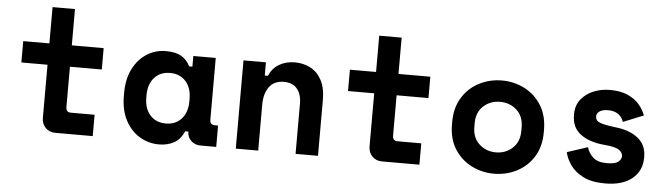

<svg xmlns="http://www.w3.org/2000/svg" viewBox="-46 -880 3764 1075"><g transform="rotate(5 1836.0 -343.0)"><path d="M288 0Q254 0 232.5 -22Q211 -44 211 -78V-376H64V-496H211V-700H337V-496H516V-376H337V-150Q337 -120 364 -120H498V0Z M871 14Q812 14 762 -16Q712 -46 682 -103Q652 -160 652 -240V-256Q652 -335 681 -392Q710 -449 758.5 -479.5Q807 -510 865 -510Q918 -510 950.5 -492Q983 -474 1002 -436H1020V-496H1146V-150Q1146 -120 1173 -120H1192V0H1106Q1072 0 1050.5 -20.5Q1029 -41 1029 -72H1011Q992 -26 955.5 -6Q919 14 871 14ZM899 -106Q954 -106 987 -142.5Q1020 -179 1020 -242V-254Q1020 -317 987 -353.5Q954 -390 899 -390Q844 -390 811 -353.5Q778 -317 778 -254V-242Q778 -179 811 -142.5Q844 -106 899 -106Z M1302 0V-496H1428V-422H1446Q1463 -464 1501 -487Q1539 -510 1590 -510Q1638 -510 1677.5 -489.5Q1717 -469 1740.5 -425.5Q1764 -382 1764 -314V0H1638V-282Q1638 -335 1612.5 -365.5Q1587 -396 1539 -396Q1484 -396 1456 -358.5Q1428 -321 1428 -258V0Z M2124 0Q2090 0 2068.5 -22Q2047 -44 2047 -78V-376H1900V-496H2047V-700H2173V-496H2352V-376H2173V-150Q2173 -120 2200 -120H2334V0Z M2754 14Q2686 14 2627 -16Q2568 -46 2532 -103Q2496 -160 2496 -242V-254Q2496 -335 2532 -392.5Q2568 -450 2627 -480Q2686 -510 2754 -510Q2822 -510 2881 -480Q2940 -450 2976 -392.5Q3012 -335 3012 -254V-242Q3012 -160 2976 -103Q2940 -46 2881 -16Q2822 14 2754 14ZM2754 -106Q2809 -106 2847.5 -141.5Q2886 -177 2886 -238V-258Q2886 -320 2847.5 -355Q2809 -390 2754 -390Q2699 -390 2660.5 -355Q2622 -320 2622 -258V-238Q2622 -177 2660.5 -141.5Q2699 -106 2754 -106Z M3378 14Q3301 14 3253.5 -11Q3206 -36 3181.5 -72Q3157 -108 3150 -142L3266 -180Q3274 -149 3300 -124.5Q3326 -100 3378 -100Q3425 -100 3442.5 -114.5Q3460 -129 3460 -146Q3460 -166 3439 -181Q3418 -196 3355 -201Q3272 -208 3222 -245Q3172 -282 3172 -352V-358Q3172 -407 3199 -441Q3226 -475 3269 -492.5Q3312 -510 3360 -510Q3423 -510 3464 -490.5Q3505 -471 3528.5 -442Q3552 -413 3562 -384L3448 -338Q3439 -365 3417 -380.5Q3395 -396 3360 -396Q3329 -396 3312.5 -384.5Q3296 -373 3296 -356Q3296 -332 3321 -322Q3346 -312 3412 -304Q3488 -296 3536 -258.5Q3584 -221 3584 -154V-148Q3584 -75 3530 -30.5Q3476 14 3378 14Z"/></g></svg>

Font: Space Mono
Style: Bold
Weight: 700
Monospace: yes
Designer: Colophon Foundry + Benjamin Critton
Foundry: Colophon Foundry & Benjamin Critton
Version: Version 1.003; ttfautohint (v1.8.4.7-5d5b)